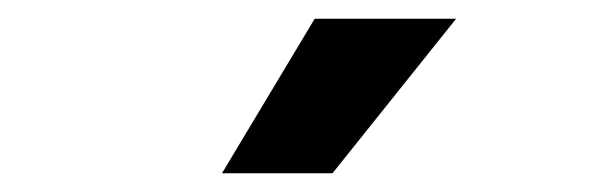

<svg xmlns="http://www.w3.org/2000/svg" viewBox="-20 -874 640 205"><path d="M217 -689 316 -854H467L335 -689Z"/></svg>

Font: Martian Mono Condensed SemiBold
Style: Regular
Weight: 600
Width: 3
Designer: Roman Shamin
Foundry: Evil Martians
Version: Version 1.000